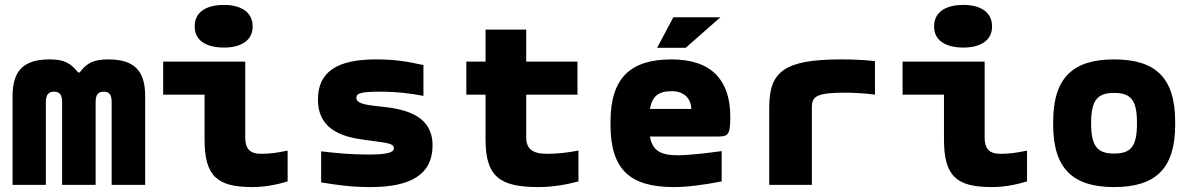

<svg xmlns="http://www.w3.org/2000/svg" viewBox="-20 -750 4840 779"><path d="M31 -360V0H166V-335C166 -365 176 -378 199 -378C223 -378 232 -365 232 -335V0H368V-335C368 -365 377 -378 401 -378C424 -378 433 -365 433 -335V0H569V-360C569 -464 524 -509 419 -509C357 -509 332 -493 303 -456H297C267 -493 242 -509 182 -509C76 -509 31 -464 31 -360Z M1038 -126C993 -126 975 -148 975 -192V-500H642V-366H810V-184C810 -35 861 9 1004 9C1053 9 1101 0 1147 -14V-139C1104 -130 1076 -126 1038 -126ZM770 -641C770 -590 811 -557 889 -557C963 -557 1005 -590 1005 -641V-644C1005 -697 963 -730 889 -730C811 -730 770 -697 770 -644Z M1494 -178C1560 -169 1578 -166 1578 -148C1578 -130 1546 -123 1474 -123C1401 -123 1343 -129 1283 -136V-10C1356 2 1408 9 1484 9C1646 9 1735 -42 1735 -160C1735 -293 1603 -310 1513 -319C1453 -325 1426 -333 1426 -353C1426 -371 1441 -378 1521 -378C1591 -378 1646 -371 1698 -361V-486C1631 -501 1580 -509 1505 -509C1347 -509 1270 -458 1270 -346C1270 -195 1423 -188 1494 -178Z M2198 -126C2139 -126 2115 -148 2115 -192V-366H2323V-500H2115V-630H1950V-500H1872V-366H1950V-184C1950 -35 2006 9 2164 9C2220 9 2275 0 2327 -14V-139C2276 -130 2243 -126 2198 -126Z M2943 -277C2943 -422 2869 -509 2705 -509C2539 -509 2457 -435 2457 -256V-244C2457 -61 2537 9 2714 9C2767 9 2831 1 2908 -14V-137C2867 -131 2776 -120 2730 -120C2660 -120 2627 -139 2617 -196H2886C2934 -196 2943 -199 2943 -277ZM2617 -308C2626 -360 2652 -380 2705 -380C2756 -380 2783 -351 2785 -308ZM2646 -556H2762L2903 -680H2712Z M3407 -374C3436 -374 3488 -372 3530 -366V-502C3485 -507 3440 -509 3394 -509C3160 -509 3101 -459 3101 -314V0H3274V-314C3274 -357 3289 -374 3407 -374Z M4038 -126C3993 -126 3975 -148 3975 -192V-500H3642V-366H3810V-184C3810 -35 3861 9 4004 9C4053 9 4101 0 4147 -14V-139C4104 -130 4076 -126 4038 -126ZM3770 -641C3770 -590 3811 -557 3889 -557C3963 -557 4005 -590 4005 -641V-644C4005 -697 3963 -730 3889 -730C3811 -730 3770 -697 3770 -644Z M4253 -256V-244C4253 -65 4334 9 4500 9C4668 9 4748 -65 4748 -244V-256C4748 -435 4668 -509 4500 -509C4334 -509 4253 -435 4253 -256ZM4407 -248V-252C4407 -346 4435 -373 4500 -373C4567 -373 4593 -346 4593 -252V-248C4593 -154 4567 -127 4500 -127C4435 -127 4407 -154 4407 -248Z"/></svg>

Font: LT Wave Mono Black
Style: Regular
Weight: 900
Designer: Daniel Lyons
Version: Version 2.5 (Glyphs App)